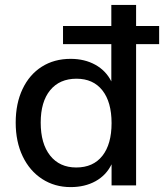

<svg xmlns="http://www.w3.org/2000/svg" viewBox="-20 -756 669 783"><path d="M629 -576H535V0H435V-86Q413 -41 369.5 -17Q326 7 268 7Q203 7 152 -26Q101 -59 72.5 -118.5Q44 -178 44 -256Q44 -334 72 -393Q100 -452 150.5 -484Q201 -516 268 -516Q325 -516 368.5 -492Q412 -468 434 -424V-576H237V-650H434V-736H535V-650H629ZM435 -254Q435 -340 397.5 -387.5Q360 -435 292 -435Q223 -435 184.5 -388Q146 -341 146 -256Q146 -170 184.5 -121.5Q223 -73 291 -73Q360 -73 397.5 -120.5Q435 -168 435 -254Z"/></svg>

Font: Muli SemiBold
Style: Regular
Weight: 600
Designer: Vernon Adams
Foundry: Vernon Adams
Version: Version 2.000